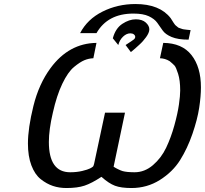

<svg xmlns="http://www.w3.org/2000/svg" viewBox="-20 -926 1028 963"><path d="M120.1 -206.1Q120.1 -283.2 147.5 -394Q174.8 -504.9 233.9 -585Q325.7 -709 463.9 -710.9L448.2 -633.8H446.8Q424.8 -632.8 403.3 -624Q381.8 -615.2 351.3 -590.1Q320.8 -564.9 292.5 -505.9Q264.2 -446.8 245.1 -360.8Q225.1 -275.9 225.1 -213.9Q225.1 -62 332 -62Q365.2 -62 392.6 -68.6Q419.9 -75.2 431.4 -81.1Q442.9 -86.9 446.8 -90.8Q449.7 -94.7 452.1 -105L506.8 -360.8H606.9L549.8 -89.8L556.2 -85.9Q561 -83 562 -82.5Q563 -82 568.6 -79.1Q574.2 -76.2 576.7 -75.2Q579.1 -74.2 585 -71.5Q590.8 -68.8 595 -67.9Q599.1 -66.9 606.4 -65.4Q613.8 -64 620.4 -63.5Q627 -63 636 -62.5Q645 -62 654.8 -62Q705.6 -62 747.3 -97.9Q789.1 -133.8 813.5 -185.3Q837.9 -236.8 854.5 -296.9Q871.1 -356.9 877.4 -401.4Q883.8 -445.8 883.8 -472.2Q883.8 -522.9 873.3 -555.9Q862.8 -588.9 855.5 -596.9Q848.1 -605 831.1 -619.1Q808.1 -633.3 782.2 -633.8L798.8 -710.9Q893.1 -710 940.4 -649.9Q987.8 -589.8 987.8 -487.8Q987.8 -442.9 979 -385Q970.2 -327.1 945.1 -254.2Q919.9 -181.2 883.1 -122.6Q846.2 -64 782 -23.4Q717.8 17.1 639.2 17.1Q587.4 17.1 556.6 5.6Q525.9 -5.9 488.8 -39.1Q439.9 -6.8 404.1 5.1Q368.2 17.1 313 17.1Q276.9 17.1 245.4 6.6Q213.9 -3.9 184.3 -27.3Q154.8 -50.8 137.5 -96.4Q120.1 -142.1 120.1 -206.1ZM381.8 -759.8Q418 -829.6 493.9 -867.7Q569.8 -905.8 659.2 -905.8Q781.2 -905.8 835.9 -835Q837.9 -832 843 -824Q848.1 -815.9 849.6 -813.5Q851.1 -811 855.5 -804.9Q859.9 -798.8 862.5 -797.4Q865.2 -795.9 869.6 -791.5Q874 -787.1 877.9 -786.1Q881.8 -785.2 888.4 -782.5Q895 -779.8 901.6 -778.8Q908.2 -777.8 916.5 -776.9Q924.8 -775.9 936 -774.9L925.8 -727.1Q872.6 -727.1 840.8 -740.5Q809.1 -753.9 795.7 -773.4Q782.2 -793 768.6 -812Q754.9 -831.1 726.6 -844.5Q698.2 -857.9 649.9 -857.9H648.9Q520 -857.9 463.9 -759.8ZM545.9 -733.9Q559.1 -783.7 593.5 -806.4Q627.9 -829.1 661.1 -829.1Q693.4 -829.1 711.2 -813Q729 -796.9 729 -778.8Q729 -770 724.6 -760Q720.2 -750 712.6 -739.5Q705.1 -729 697 -720Q689 -710.9 678 -700.9Q667 -690.9 660.4 -685.1Q653.8 -679.2 645.5 -672.1Q637.2 -665 636.2 -665L609.9 -700.2Q644 -722.2 651.1 -728Q658.2 -733.9 658.2 -741Q658.2 -748 651.6 -753.4Q645 -758.8 633.8 -758.8Q614.7 -758.8 597.4 -742.4Q580.1 -726.1 573.2 -700.2Z"/></svg>

Font: CMU Bright
Style: SemiBoldOblique
Weight: 600
Italic angle: -12°
Version: Version 0.7.0